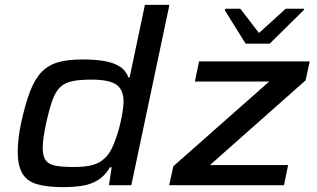

<svg xmlns="http://www.w3.org/2000/svg" viewBox="-20 -763 1305 791"><path d="M240 8Q173 8 131.5 -4.5Q90 -17 71.5 -49.5Q53 -82 53 -139Q53 -163 56.5 -194Q60 -225 68 -261Q85 -338 104.5 -388Q124 -438 151.5 -466.5Q179 -495 219.5 -506.5Q260 -518 320 -518Q369 -518 407 -512Q445 -506 471.5 -490Q498 -474 509 -444H514L577 -743H678L521 0H429L440 -74H433Q413 -39 383.5 -21Q354 -3 318 2.5Q282 8 240 8ZM284 -75Q325 -75 352.5 -81Q380 -87 398.5 -100.5Q417 -114 430 -133Q439 -146 447.5 -166.5Q456 -187 463.5 -210.5Q471 -234 476.5 -258.5Q482 -283 485.5 -305.5Q489 -328 489 -344Q489 -394 459 -414.5Q429 -435 357 -435Q308 -435 277.5 -428.5Q247 -422 228 -404Q209 -386 196 -350Q183 -314 170 -255Q163 -223 159.5 -197.5Q156 -172 156 -153Q156 -120 168 -103Q180 -86 208 -80.5Q236 -75 284 -75ZM677 0 694 -78 1089 -427H783L800 -510H1256L1239 -432L845 -83H1167L1150 0ZM992 -583 906 -721 908 -727H970L1047 -627L1157 -727H1233L1231 -721L1091 -583Z"/></svg>

Font: Saira Expanded Medium
Style: Italic
Weight: 500
Width: 7
Italic angle: -12°
Designer: Hector Gatti with collaboration of the Omnibus-Type team
Foundry: Omnibus-Type
Version: Version 1.101